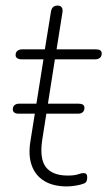

<svg xmlns="http://www.w3.org/2000/svg" viewBox="-20 -661 385 689"><path d="M220 8Q171 8 139 -11.5Q107 -31 94 -67Q81 -103 89 -153L136 -448H58Q48 -448 42 -452Q36 -456 36 -463Q36 -474 43 -479Q50 -484 60 -484H141L163 -620Q165 -631 171 -636Q177 -641 187 -641Q197 -641 201.5 -634.5Q206 -628 204 -616L183 -484H323Q334 -484 339.5 -480.5Q345 -477 345 -469Q345 -459 338.5 -453.5Q332 -448 321 -448H177L132 -162Q121 -92 144.5 -61.5Q168 -31 223 -31Q247 -31 260 -35.5Q273 -40 280 -40Q286 -40 289.5 -36.5Q293 -33 293 -25Q293 -16 290.5 -10.5Q288 -5 280 -2Q270 2 252.5 5Q235 8 220 8ZM47 -253Q37 -253 31.5 -257Q26 -261 26 -268Q26 -279 32.5 -284Q39 -289 49 -289H262Q283 -289 283 -274Q283 -264 277 -258.5Q271 -253 260 -253Z"/></svg>

Font: Nunito ExtraLight
Style: Italic
Weight: 200
Italic angle: -9°
Designer: Vernon Adams
Foundry: Vernon Adams
Version: Version 3.602